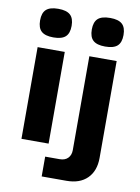

<svg xmlns="http://www.w3.org/2000/svg" viewBox="-97 -787 750 1031"><g transform="rotate(10 277.5 -271.0)"><path d="M210 0H62V-500H210ZM283 72Q312 72 328 55.5Q344 39 344 12V-500H493V28Q493 99 452.5 139.5Q412 180 339 180H204V72ZM70.5 -703.5Q91 -722 136 -722Q181 -722 201.5 -703.5Q222 -685 222 -644Q222 -603 201.5 -584.5Q181 -566 136 -566Q91 -566 70.5 -584.5Q50 -603 50 -644Q50 -685 70.5 -703.5ZM419 -722Q464 -722 484.5 -703.5Q505 -685 505 -644Q505 -603 484.5 -584.5Q464 -566 418 -566Q373 -566 352.5 -584.5Q332 -603 332 -644Q332 -685 352.5 -703.5Q373 -722 419 -722Z"/></g></svg>

Font: Fivo Sans
Style: Regular
Weight: 700
Designer: Alexander Slobzheninov
Foundry: Alexander Slobzheninov
Version: 1.0